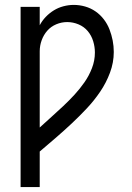

<svg xmlns="http://www.w3.org/2000/svg" viewBox="-20 -763 540 783"><path d="M64 0V-735H142V-660Q152 -679 167 -694.5Q182 -710 200 -721Q218 -732 239 -737.5Q260 -743 281 -743Q304 -743 327 -736.5Q350 -730 369.5 -716.5Q389 -703 403.5 -684Q418 -665 426.5 -643Q435 -621 439.5 -598Q444 -575 444 -551Q444 -508 428.5 -466.5Q413 -425 388.5 -389Q364 -353 334.5 -321.5Q305 -290 273 -260Q241 -230 208 -201.5Q175 -173 142 -145V0ZM142 -243Q166 -265 190 -286.5Q214 -308 238 -330.5Q262 -353 284 -377Q306 -401 324.5 -427.5Q343 -454 355 -485Q367 -516 367 -549Q367 -572 360 -595Q353 -618 338 -636Q323 -654 300.5 -663.5Q278 -673 254 -673Q231 -673 209.5 -664Q188 -655 173 -638Q158 -621 150 -599Q142 -577 142 -554Z"/></svg>

Font: Iosevka www.saffi
Style: Regular
Weight: 400
Monospace: yes
Designer: Belleve Invis
Foundry: Belleve Invis
Version: Version 22.0.2; ttfautohint (v1.8.3)